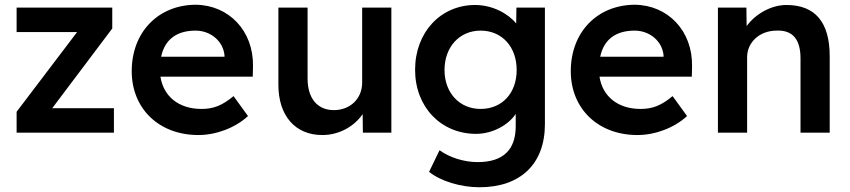

<svg xmlns="http://www.w3.org/2000/svg" viewBox="-20 -559 3582 809"><path d="M50 0H460V-103H200L453 -439V-527H50V-424H305L50 -88Z M816 10C890 10 971 -20 1025 -70L964 -154C916 -114 879 -100 829 -100C734 -100 669 -152 656 -236H1045L1046 -279C1049 -429 944 -538 804 -539C647 -538 535 -424 535 -259C535 -102 649 10 816 10ZM659 -320C674 -392 724 -430 804 -430C868 -430 921 -385 926 -325V-320Z M1338 10C1409 10 1472 -26 1508 -78L1509 0H1629V-527H1506V-211C1506 -143 1455 -95 1387 -95C1317 -95 1276 -145 1276 -228V-527H1153V-202C1153 -71 1224 10 1338 10Z M2000 230C2172 230 2276 133 2276 -36V-527H2156L2155 -460C2121 -502 2055 -538 1982 -538C1837 -538 1729 -423 1729 -265C1729 -108 1838 5 1986 5C2055 5 2122 -32 2153 -79V-27C2153 73 2099 124 1993 124C1934 124 1873 104 1832 74L1788 165C1836 204 1921 230 2000 230ZM1853 -264C1853 -361 1916 -430 2005 -430C2095 -430 2157 -362 2157 -264C2157 -167 2096 -100 2005 -100C1916 -100 1853 -168 1853 -264Z M2666 10C2740 10 2821 -20 2875 -70L2814 -154C2766 -114 2729 -100 2679 -100C2584 -100 2519 -152 2506 -236H2895L2896 -279C2899 -429 2794 -538 2654 -539C2497 -538 2385 -424 2385 -259C2385 -102 2499 10 2666 10ZM2509 -320C2524 -392 2574 -430 2654 -430C2718 -430 2771 -385 2776 -325V-320Z M3005 0H3066H3128V-318C3128 -381 3181 -430 3252 -430C3319 -433 3353 -394 3353 -313V0H3476V-322C3476 -466 3414 -538 3294 -538C3228 -538 3162 -499 3126 -449L3125 -527H3005Z"/></svg>

Font: Easer Grotesk Medium
Style: Regular
Weight: 500
Designer: Boardeaser, Bonnie Shaver-Troup, Thomas Jockin
Foundry: Lexend
Version: Version 1.001;Glyphs 3.1.2 (3151)